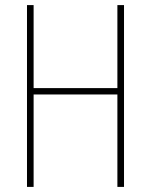

<svg xmlns="http://www.w3.org/2000/svg" viewBox="-20 -734 592 754"><path d="M467 0H441V-363H112V0H86V-714H112V-388H441V-714H467Z"/></svg>

Font: Noto Sans Telugu Condensed Thin
Style: Regular
Weight: 100
Width: 3
Designer: Jelle Bosma - Monotype Design Team
Foundry: Monotype Imaging Inc.
Version: Version 2.005; ttfautohint (v1.8.4.7-5d5b)